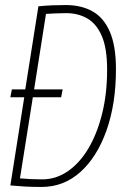

<svg xmlns="http://www.w3.org/2000/svg" viewBox="-20 -730 497 760"><path d="M145 10Q107 10 80 8.5Q53 7 21 4L76 -345H21L27 -376H80L132 -705Q162 -708 187.5 -709Q213 -710 241 -710Q301 -710 345.5 -685.5Q390 -661 414.5 -605Q439 -549 439 -456Q439 -319 401.5 -213.5Q364 -108 298 -49Q232 10 145 10ZM147 -20Q202 -20 249 -52.5Q296 -85 330.5 -143.5Q365 -202 384.5 -281Q404 -360 404 -454Q404 -539 383 -587.5Q362 -636 325.5 -657Q289 -678 242 -678Q221 -678 199.5 -677Q178 -676 162 -675L115 -376H228L222 -345H110L59 -24Q82 -22 102 -21Q122 -20 147 -20Z"/></svg>

Font: Georama SemiCondensed ExtraLight
Style: Italic
Weight: 200
Width: 4
Italic angle: -9°
Designer: Jean-Baptiste Levee
Foundry: Production Type
Version: Version 1.000